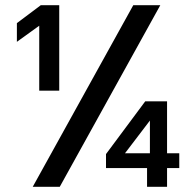

<svg xmlns="http://www.w3.org/2000/svg" viewBox="-20 -719 755 739"><path d="M131 -620 45 -558V-630L137 -699H208V-370H131ZM493 -699H597L210 0H106ZM546 -72H388V-126L539 -329H623V-129H670V-72H623V0H546ZM557 -129V-255L461 -129Z"/></svg>

Font: Prompt
Style: Regular
Weight: 400
Designer: Katatrad Team
Foundry: CadsonDemak
Version: Version 1.001